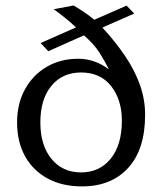

<svg xmlns="http://www.w3.org/2000/svg" viewBox="-20 -663 590 697"><path d="M277.8 13.7Q206.1 13.7 153.1 -14.9Q100.1 -43.5 71 -95.7Q42 -147.9 42 -218.8Q42 -286.6 70.6 -338.6Q99.1 -390.6 149.2 -420.2Q199.2 -449.7 263.7 -449.7Q294.4 -449.7 322.8 -439.7Q351.1 -429.7 373.5 -412.1Q373.5 -413.1 374.5 -413.1Q360.8 -440.4 341.1 -471.7Q321.3 -502.9 284.7 -534.7L155.3 -477.1L127.4 -506.8L255.9 -563.5Q237.8 -580.6 217.8 -596.9Q197.8 -613.3 174.8 -629.4L247.1 -643.1Q265.6 -632.3 285.2 -619.1Q304.7 -606 322.3 -591.3L439.5 -642.6L467.3 -613.8L351.6 -563Q399.9 -510.7 434.8 -458.7Q469.7 -406.7 488.3 -354Q506.8 -301.3 506.8 -246.6Q506.8 -120.6 445.3 -53.5Q383.8 13.7 277.8 13.7ZM273.9 -37.1Q341.8 -37.1 382.1 -87.2Q422.4 -137.2 422.4 -225.1Q422.4 -300.8 383.5 -350.3Q344.7 -399.9 274.4 -399.9Q206.5 -399.9 166.5 -351.3Q126.5 -302.7 126.5 -218.3Q126.5 -135.7 166.7 -86.4Q207 -37.1 273.9 -37.1Z"/></svg>

Font: Kameron
Style: Regular
Weight: 400
Designer: Vernon Adams
Foundry: Vernon Adams
Version: Version 1.100